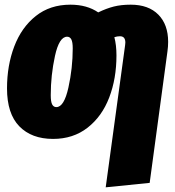

<svg xmlns="http://www.w3.org/2000/svg" viewBox="-20 -574 748 821"><path d="M699 -395Q699 -375 696 -354L620 208L432 227L515 -381Q516 -385 516 -392Q516 -419 493 -419Q481 -419 469 -415Q478 -381 478 -337Q478 -238 447 -157Q416 -76 354.5 -28Q293 20 207 20Q115 20 62.5 -34Q10 -88 10 -196Q10 -294 41 -375.5Q72 -457 133 -505.5Q194 -554 281 -554Q352 -554 400 -521Q435 -538 466.5 -546Q498 -554 539 -554Q615 -554 657 -511.5Q699 -469 699 -395ZM291 -367Q291 -394 285 -405.5Q279 -417 267 -417Q233 -417 215 -334.5Q197 -252 197 -167Q197 -139 203 -127.5Q209 -116 221 -116Q254 -116 272.5 -199.5Q291 -283 291 -367Z"/></svg>

Font: Fira Sans Extra Condensed Black
Style: Italic
Weight: 900
Width: 3
Italic angle: -8°
Designer: Carrois Corporate & Edenspiekermann AG
Foundry: Carrois Corporate GbR & Edenspiekermann AG
Version: Version 4.203